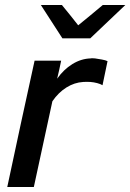

<svg xmlns="http://www.w3.org/2000/svg" viewBox="-20 -746 520 766"><path d="M9 0Q36 -127 63 -252Q90 -377 118 -504H224Q220 -486 216.5 -468.5Q213 -451 208 -432Q234 -469 269 -490.5Q304 -512 342 -513Q346 -514 350 -513.5Q354 -513 359 -513Q372 -511 386.5 -508.5Q401 -506 409 -502Q404 -478 399 -454Q394 -430 389 -406Q381 -411 367.5 -414.5Q354 -418 341 -419Q326 -420 312 -419Q277 -417 245 -397Q213 -377 189 -342L115 0ZM227 -726Q244 -706 260 -685.5Q276 -665 292 -645Q317 -665 341.5 -685.5Q366 -706 390 -726H480Q445 -693 410 -659.5Q375 -626 340 -593H229Q207 -626 186 -659.5Q165 -693 143 -726Z"/></svg>

Font: Rosa Sans Medium
Style: Italic
Weight: 500
Italic angle: -12°
Designer: Pentagram / MCKL
Foundry: Pentagram / MCKL
Version: Version 1.005;September 16, 2019;FontCreator 11.5.0.2425 64-